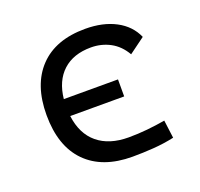

<svg xmlns="http://www.w3.org/2000/svg" viewBox="-100 -637 786 756"><g transform="rotate(-20 293.0 -258.5)"><path d="M333 9.8Q207.5 9.8 138.9 -59.8Q70.3 -129.4 70.3 -259.8Q70.3 -386.7 137.5 -457Q204.6 -527.3 329.1 -527.3Q403.3 -527.3 456.3 -499.3Q509.3 -471.2 531.7 -419.9L465.3 -371.1Q441.9 -411.6 405.3 -431.2Q368.7 -450.7 325.2 -450.7Q251.5 -450.7 207.5 -410.4Q163.6 -370.1 155.8 -295.9H382.8V-224.6H156.7Q166.5 -147.5 215.1 -107.2Q263.7 -66.9 344.7 -66.9Q383.8 -66.9 422.6 -70.8Q461.4 -74.7 498.5 -81.1L508.3 -5.9Q465.8 3.4 421.1 6.6Q376.5 9.8 333 9.8Z"/></g></svg>

Font: Cascadia Code NF SemiLight
Style: Regular
Weight: 350
Monospace: yes
Designer: Aaron Bell
Foundry: Saja Typeworks
Version: Version 2404.023; ttfautohint (v1.8.4)